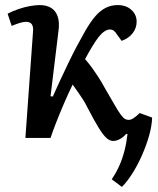

<svg xmlns="http://www.w3.org/2000/svg" viewBox="-20 -543 621 756"><path d="M188 -163Q201 -193 217 -227Q233 -261 249.5 -295.5Q266 -330 283 -362Q300 -394 315 -420Q335 -455 354 -477.5Q373 -500 395 -511.5Q417 -523 443 -523Q477 -523 497.5 -504Q518 -485 518 -458Q518 -433 503 -413Q488 -393 459 -382L440 -408Q434 -418 427.5 -422.5Q421 -427 413 -427Q403 -427 391.5 -419.5Q380 -412 368 -397Q356 -381 342 -358Q328 -335 315 -310Q331 -292 343.5 -274.5Q356 -257 368 -238.5Q380 -220 393 -196Q417 -155 431 -130.5Q445 -106 454.5 -93Q464 -80 471 -75.5Q478 -71 487 -71Q496 -71 507 -78.5Q518 -86 530 -98L579 -80Q578 -47 567 -8.5Q556 30 539 68.5Q522 107 501.5 139.5Q481 172 460 193L420 163Q438 136 450 109Q462 82 470 51Q478 20 482 -15L477 -16Q467 -4 453 4Q439 12 425 12Q413 12 400 1Q387 -10 369 -39Q351 -68 323 -122Q316 -137 307.5 -150Q299 -163 289 -177.5Q279 -192 266 -210Q248 -173 231.5 -134.5Q215 -96 201.5 -61.5Q188 -27 179 0H80L110 -418Q112 -437 105.5 -447Q99 -457 83 -457Q73 -457 60.5 -453.5Q48 -450 26 -441L10 -489Q29 -499 52 -507Q75 -515 97.5 -519Q120 -523 136 -523Q164 -523 182 -511.5Q200 -500 207.5 -477Q215 -454 210 -419L179 -164Z"/></svg>

Font: Literata 18pt Medium
Style: Italic
Weight: 500
Italic angle: -2°
Designer: Latin by Veronika Burian and Jose Scaglione. Greek by Irene Vlachou. Cyrillic by Vera Evstafieva
Foundry: TypeTogether
Version: Version 3.103;gftools[0.9.29]